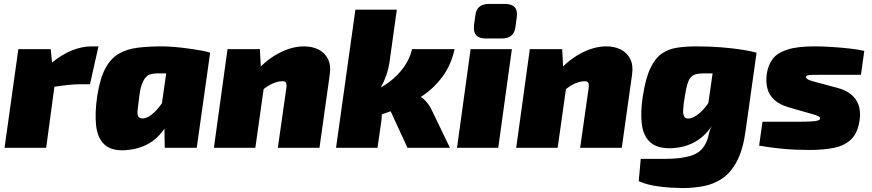

<svg xmlns="http://www.w3.org/2000/svg" viewBox="-20 -749 4418 973"><path d="M237 -500 247 -398 266 -386 214 0H3L73 -500ZM479 -514 436 -322H389Q362 -322 329 -319Q296 -316 242 -307L234 -424Q289 -471 342 -492.5Q395 -514 443 -514Z M802 -514Q828 -514 863.5 -511Q899 -508 935.5 -503Q972 -498 1001.5 -492.5Q1031 -487 1045 -482L882 -376Q857 -377 834 -377Q811 -377 776 -377Q760 -377 746 -373.5Q732 -370 721 -359.5Q710 -349 701 -327.5Q692 -306 687 -270Q680 -219 677.5 -192.5Q675 -166 682 -157Q689 -148 708 -149Q727 -151 750 -169.5Q773 -188 794 -216.5Q815 -245 828 -277L862 -221Q847 -148 813.5 -97.5Q780 -47 731 -20Q682 7 618 12Q546 17 510 -16Q474 -49 467 -113Q460 -177 473 -264Q487 -353 514.5 -403.5Q542 -454 583.5 -477.5Q625 -501 680 -507.5Q735 -514 802 -514ZM840 -500 1045 -482 977 0H815L813 -109L786 -125Z M1521 -514Q1562 -514 1594 -498Q1626 -482 1642 -450Q1658 -418 1651 -370L1599 0H1388L1431 -302Q1434 -322 1429 -330.5Q1424 -339 1404 -337Q1386 -336 1362 -326Q1338 -316 1303 -287L1268 -374Q1318 -438 1386.5 -476Q1455 -514 1521 -514ZM1297 -500 1304 -366 1324 -354 1274 0H1064L1133 -500Z M1991 -700 1953 -428Q1948 -397 1937.5 -367Q1927 -337 1910 -306Q1912 -270 1914.5 -222.5Q1917 -175 1913 -139L1893 0H1683L1781 -700ZM2284 -500Q2265 -418 2222.5 -360.5Q2180 -303 2123.5 -265Q2067 -227 2004.5 -202Q1942 -177 1883 -160L1863 -284Q1911 -302 1954 -334.5Q1997 -367 2027.5 -410Q2058 -453 2068 -500ZM2073 -279Q2112 -264 2134.5 -240Q2157 -216 2169 -189L2260 0H2045L1939 -230Z M2574 -500 2505 0H2296L2365 -500ZM2539 -729Q2573 -729 2588 -713Q2603 -697 2599 -663L2592 -612Q2585 -554 2523 -554H2441Q2375 -554 2382 -620L2389 -671Q2395 -729 2458 -729Z M3053 -514Q3094 -514 3126 -498Q3158 -482 3174 -450Q3190 -418 3183 -370L3131 0H2920L2963 -302Q2966 -322 2961 -330.5Q2956 -339 2936 -337Q2918 -336 2894 -326Q2870 -316 2835 -287L2800 -374Q2850 -438 2918.5 -476Q2987 -514 3053 -514ZM2829 -500 2836 -366 2856 -354 2806 0H2596L2665 -500Z M3609 -500 3814 -482 3759 -90Q3746 8 3715 67Q3684 126 3640 155.5Q3596 185 3544.5 194.5Q3493 204 3440 204Q3420 204 3380.5 202Q3341 200 3296.5 192.5Q3252 185 3217 169L3227 56Q3242 56 3256.5 56Q3271 56 3293.5 56Q3316 56 3353 56Q3424 56 3474 42.5Q3524 29 3548 -8Q3565 -34 3570 -61Q3575 -88 3588 -113L3555 -125ZM3511 -514Q3578 -514 3638.5 -509Q3699 -504 3745 -496.5Q3791 -489 3814 -482L3652 -376Q3626 -377 3602 -377Q3578 -377 3543 -377Q3518 -377 3502.5 -371.5Q3487 -366 3478 -354Q3469 -342 3463 -321.5Q3457 -301 3452 -270Q3443 -219 3442 -191.5Q3441 -164 3449.5 -155Q3458 -146 3475 -149Q3496 -153 3518.5 -170.5Q3541 -188 3562 -216Q3583 -244 3597 -277L3631 -221Q3616 -151 3581 -102Q3546 -53 3496.5 -27Q3447 -1 3385 2Q3313 5 3276.5 -27Q3240 -59 3232.5 -120.5Q3225 -182 3238 -264Q3252 -353 3276 -403.5Q3300 -454 3334 -477.5Q3368 -501 3412.5 -507.5Q3457 -514 3511 -514Z M4108 -514Q4148 -514 4195 -511Q4242 -508 4286.5 -503Q4331 -498 4360 -491L4343 -370Q4294 -370 4245 -370Q4196 -370 4152 -370Q4117 -370 4098.5 -369.5Q4080 -369 4073 -367Q4066 -365 4065 -360Q4064 -353 4073.5 -347Q4083 -341 4114 -333L4223 -304Q4264 -293 4291 -272Q4318 -251 4330 -219.5Q4342 -188 4337 -146Q4329 -80 4297 -46.5Q4265 -13 4211.5 -1Q4158 11 4083 11Q4052 11 4012.5 9.5Q3973 8 3926.5 3Q3880 -2 3827 -11L3844 -132Q3857 -132 3885 -132Q3913 -132 3947 -132Q3981 -132 4012 -132Q4064 -132 4090 -133.5Q4116 -135 4125.5 -138.5Q4135 -142 4136 -148Q4137 -153 4133 -156.5Q4129 -160 4117 -164.5Q4105 -169 4082 -175L3977 -205Q3930 -219 3903.5 -243.5Q3877 -268 3868.5 -302Q3860 -336 3866 -376Q3873 -420 3896 -450.5Q3919 -481 3969.5 -497.5Q4020 -514 4108 -514Z"/></svg>

Font: Exo 2 Black
Style: Italic
Weight: 900
Italic angle: -8°
Designer: Natanael Gama
Foundry: Natanael Gama
Version: Version 2.010